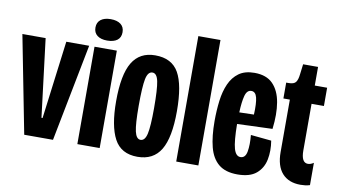

<svg xmlns="http://www.w3.org/2000/svg" viewBox="-71 -851 1811 1025"><g transform="rotate(10 834.5 -338.5)"><path d="M106 0 3 -528H129L181 -105H187L241 -528H365L262 0Z M394 0V-528H515V0ZM454 -572Q420 -572 400.5 -587Q381 -602 381 -630Q381 -658 400.5 -673Q420 -688 454 -688Q489 -688 508.5 -673Q528 -658 528 -630Q528 -601 508.5 -586.5Q489 -572 454 -572Z M721 11Q632 11 595 -58.5Q558 -128 558 -262Q558 -406 598 -472.5Q638 -539 722 -539Q812 -539 849.5 -473Q887 -407 887 -265Q887 -122 847 -55.5Q807 11 721 11ZM722 -81Q746 -81 755 -121Q764 -161 764 -260Q764 -363 755.5 -404.5Q747 -446 723 -446Q698 -446 689.5 -404Q681 -362 681 -258Q681 -160 690 -120.5Q699 -81 722 -81Z M930 0V-680H1050V0Z M1263 11Q1198 11 1161 -19.5Q1124 -50 1109 -108Q1094 -166 1094 -249Q1094 -306 1100.5 -358.5Q1107 -411 1125 -451.5Q1143 -492 1175.5 -515.5Q1208 -539 1260 -539Q1325 -539 1360 -503Q1395 -467 1405.5 -404.5Q1416 -342 1406 -261L1215 -254Q1216 -160 1227 -121.5Q1238 -83 1263 -83Q1290 -83 1296.5 -119.5Q1303 -156 1298 -209L1410 -198Q1419 -144 1409.5 -96Q1400 -48 1365 -18.5Q1330 11 1263 11ZM1260 -441Q1236 -441 1227 -407.5Q1218 -374 1216 -317L1295 -319Q1298 -380 1290.5 -410.5Q1283 -441 1260 -441Z M1604 7Q1540 7 1505 -32Q1470 -71 1470 -147V-431H1435V-517H1448Q1477 -517 1487 -530.5Q1497 -544 1500 -573L1507 -629H1588V-528H1655V-429H1588V-176Q1588 -110 1624 -110Q1639 -110 1655 -121V0Q1642 4 1629.5 5.5Q1617 7 1604 7Z"/></g></svg>

Font: Bricolage Grotesque 96pt Condensed SemiBold
Style: Regular
Weight: 600
Width: 3
Designer: Mathieu Triay
Foundry: Atelier Triay
Version: Version 1.001; ttfautohint (v1.8.4.7-5d5b);gftools[0.9.33.de